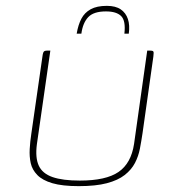

<svg xmlns="http://www.w3.org/2000/svg" viewBox="-20 -633 600 656"><path d="M467 -178Q463 -151 458 -125Q453 -99 441 -76Q429 -53 406 -35Q383 -17 345 -7Q307 3 249 3Q193 3 159 -7Q125 -17 107.5 -35Q90 -53 85 -75.5Q80 -98 81.5 -124Q83 -150 87 -176L125 -440Q126 -448 127.5 -452.5Q129 -457 132 -458.5Q135 -460 140 -460H152L106 -140Q100 -94 112.5 -67Q125 -40 159.5 -28Q194 -16 253 -16Q342 -16 385 -45.5Q428 -75 438 -141L483 -460H494Q500 -460 502.5 -458.5Q505 -457 505 -452.5Q505 -448 504 -440ZM345 -613Q375 -613 392.5 -601Q410 -589 417 -568Q424 -547 420 -518H405Q410 -562 394 -578Q378 -594 342 -594Q300 -594 281.5 -574.5Q263 -555 258 -518H242Q247 -548 258 -569Q269 -590 290 -601.5Q311 -613 345 -613Z"/></svg>

Font: Genos Thin Thin
Style: Italic
Weight: 250
Italic angle: -8°
Version: Version 1.010